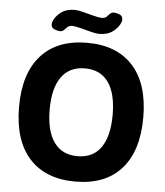

<svg xmlns="http://www.w3.org/2000/svg" viewBox="-59 -927 849 987"><g transform="rotate(5 365.5 -433.5)"><path d="M366 -708Q520 -708 603 -615.5Q686 -523 686 -350Q686 -177 603 -84.5Q520 8 366 8Q212 8 128.5 -84.5Q45 -177 45 -350Q45 -523 128.5 -615.5Q212 -708 366 -708ZM366 -576Q286 -576 244.5 -518Q203 -460 203 -350Q203 -240 244.5 -181.5Q286 -123 366 -123Q446 -123 487 -181.5Q528 -240 528 -350Q528 -460 487 -518Q446 -576 366 -576ZM286.7 -871Q303.2 -871 330.1 -864Q357.1 -857 384 -850Q411 -843 427.5 -842Q434.1 -842 442.9 -844.5Q451.7 -847 460.5 -858Q472.6 -872 481.4 -874Q490.2 -876 501.2 -873L512.2 -870Q529.8 -865 533.1 -852Q536.4 -839 532 -829Q522.1 -802 494 -780.5Q466 -759 423.1 -759Q406.6 -759 379.6 -766Q352.7 -773 325.7 -780Q298.8 -787 282.3 -788Q275.7 -788 266.9 -785.5Q258.1 -783 249.3 -772Q237.2 -758 228.4 -756Q219.6 -754 208.6 -757L197.6 -760Q180 -765 176.7 -778Q173.4 -791 177.8 -801Q187.7 -828 215.7 -849.5Q243.8 -871 286.7 -871Z"/></g></svg>

Font: Asap VF Beta
Style: Regular
Weight: 400
Designer: Pablo Cosgaya
Foundry: Pablo Cosgaya
Version: Version 1.007